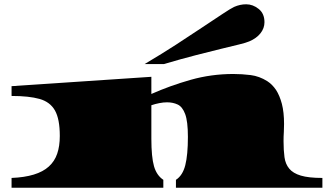

<svg xmlns="http://www.w3.org/2000/svg" viewBox="-20 -880 1531 900"><path d="M34.2 0V-45.9Q155.3 -50.8 208.5 -99.1Q235.8 -123.5 248 -159.2Q260.3 -194.8 260.3 -242.7Q260.3 -322.3 237.5 -362.3Q214.8 -402.3 165.3 -416.3Q115.7 -430.2 34.2 -430.2V-476.1L689.5 -520V-439.5Q777.3 -478.5 874 -505.9Q970.7 -533.2 1073.7 -533.2Q1113.8 -533.2 1154.8 -528.1Q1195.8 -522.9 1232.9 -499.5Q1256.3 -484.4 1273.9 -458.5Q1291 -432.1 1301.3 -393.1Q1311.5 -354 1311.5 -298.8L1310.5 -261.2Q1309.1 -241.7 1309.1 -218.8Q1309.1 -175.8 1313.5 -143.3Q1317.9 -110.8 1335.9 -89.4Q1353.5 -67.9 1390.1 -56.9Q1426.8 -45.9 1491.2 -45.9V0H804.7V-37.1Q836.4 -57.6 848.6 -106Q860.8 -154.3 860.8 -238.3Q860.8 -311 847.9 -345.5Q835 -379.9 812.7 -390.1Q790.5 -400.4 763.2 -400.4Q746.1 -400.4 727.3 -396.7Q708.5 -393.1 689.5 -386.7V-229.5Q689.5 -144 701.9 -100.8Q714.4 -57.6 745.6 -37.1V0ZM657.7 -579.6Q740.7 -628.9 803.7 -669.7Q866.7 -710.4 928.7 -752Q983.9 -788.6 1023.2 -814.7Q1062.5 -840.8 1077.6 -847.7Q1105.5 -859.9 1133.8 -859.9Q1165.5 -859.9 1192.6 -838.1Q1219.7 -816.4 1219.7 -775.9Q1219.7 -747.6 1200.9 -723.9Q1182.1 -700.2 1148.4 -686Q1133.8 -679.7 1100.8 -671.6Q1067.9 -663.6 1017.6 -651.4Q967.3 -639.2 899.7 -621.8Q832 -604.5 748 -579.6Z"/></svg>

Font: Asset
Style: Regular
Weight: 400
Version: Version 1.003; ttfautohint (v1.8.4.7-5d5b)